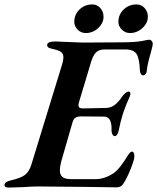

<svg xmlns="http://www.w3.org/2000/svg" viewBox="-67 -841 709 866"><path d="M-47 -7Q-47 -14 -38.5 -19.5Q-30 -25 -16 -28Q27 -38 45.5 -52Q64 -66 74 -97L213 -550Q219 -570 219 -582Q219 -599 207.5 -607Q196 -615 167 -621Q143 -626 146 -640Q148 -654 184 -654L228 -652Q303 -649 307 -649L471 -650Q544 -650 573 -656Q602 -662 607 -662Q612 -662 617 -656.5Q622 -651 622 -644Q622 -635 613 -603Q597 -548 595 -521Q594 -511 589 -506Q584 -501 578 -501Q573 -501 569 -506.5Q565 -512 564 -522Q562 -577 549 -597.5Q536 -618 498 -618H405Q381 -618 367 -605.5Q353 -593 343 -559L289 -379Q287 -374 287 -366Q287 -352 306 -352L408 -354Q432 -354 449.5 -367Q467 -380 483 -404Q490 -414 498 -421Q506 -428 513 -428Q521 -428 521 -418Q521 -411 517 -403Q502 -371 488 -330Q477 -295 468 -251Q462 -227 451 -227Q444 -227 440 -235Q436 -243 436 -252Q439 -315 402 -315L297 -316Q283 -316 273.5 -310Q264 -304 260 -289L209 -112Q203 -88 203 -73Q203 -52 215 -42.5Q227 -33 254 -33H364Q404 -33 444 -59Q461 -71 476.5 -91Q492 -111 511 -142Q513 -144 516 -148.5Q519 -153 522 -155Q525 -157 529 -157Q539 -157 539 -135Q539 -120 522 -78Q505 -36 489 -12Q479 4 459 4L319 2Q175 0 105 0Q72 0 39 3Q-7 5 -28 5Q-47 5 -47 -7ZM268 -743Q268 -775 291.5 -798Q315 -821 350 -821Q371 -821 385.5 -804.5Q400 -788 400 -766Q400 -737 376 -714.5Q352 -692 320 -692Q298 -692 283 -707.5Q268 -723 268 -743ZM467 -742Q467 -775 490.5 -798Q514 -821 549 -821Q571 -821 585.5 -804.5Q600 -788 600 -766Q600 -737 575.5 -714.5Q551 -692 519 -692Q498 -692 482.5 -707.5Q467 -723 467 -742Z"/></svg>

Font: EB Garamond SemiBold
Style: Italic
Weight: 600
Italic angle: -17.2°
Designer: Georg Duffner and Octavio Pardo
Foundry: Georg Duffner
Version: Version 1.000